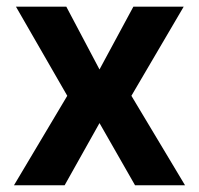

<svg xmlns="http://www.w3.org/2000/svg" viewBox="-20 -550 591 570"><path d="M275.4 -343.8 376 -530.3H525.4L370.1 -265.6L529.3 0H380.9L275.4 -184.6L171.9 0H21.5L179.7 -265.6L27.3 -530.3H176.8Z"/></svg>

Font: Pretendard GOV
Style: Bold
Weight: 700
Designer: Base glyphs from Inter by Rasmus Andersson; Hangeul glyphs from Noto Sans CJK(Source Han Sans) by Jang Soo-young and Kan
Foundry: Kil Hyung-jin
Version: Version 1.309